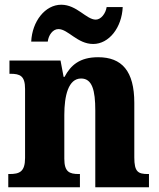

<svg xmlns="http://www.w3.org/2000/svg" viewBox="-20 -792 673 812"><path d="M374 -606C441 -606 495 -675 499 -762H431C427 -735 407 -709 385 -709C345 -709 305 -772 239 -772C171 -772 116 -702 112 -616H182C185 -643 203 -669 227 -669C268 -669 307 -606 374 -606ZM15 0H318V-56H314C273 -56 252 -65 252 -121V-306C252 -387 269 -460 323 -460C370 -460 383 -410 383 -325V0H610V-56H606C564 -56 548 -65 548 -126V-357C548 -492 495 -550 395 -550C317 -550 279 -516 253 -467H249L236 -536H20V-480H24C65 -480 86 -471 86 -416V-124C86 -65 62 -56 20 -56H15Z"/></svg>

Font: Noto Serif Devanagari SemiCondensed ExtraBold
Style: Regular
Weight: 800
Width: 4
Designer: Universal Thirst, Indian Type Foundry and the Monotype Design Team
Foundry: Monotype Imaging Inc.
Version: Version 2.004